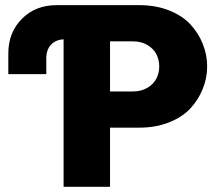

<svg xmlns="http://www.w3.org/2000/svg" viewBox="-20 -723 842 743"><path d="M199.2 -703.1H519Q582.5 -703.1 633.8 -682.9Q685.1 -662.6 716.3 -629.2Q747.6 -595.7 764.6 -553.2Q781.7 -510.7 781.7 -466.1Q781.7 -421.4 764.6 -378.9Q747.6 -336.4 716.3 -303Q685.1 -269.5 633.8 -249.3Q582.5 -229 519 -229H405.8V0H226.1V-570.8Q195.3 -569.3 177.2 -549.8Q159.2 -530.3 159.2 -498V-436H12.2V-516.1Q12.2 -597.2 64.7 -650.1Q117.2 -703.1 199.2 -703.1ZM405.8 -369.1H494.1Q526.9 -369.1 550.8 -383.5Q574.7 -397.9 585.4 -419.4Q596.2 -440.9 596.2 -466.1Q596.2 -491.2 585.4 -512.7Q574.7 -534.2 550.8 -548.6Q526.9 -563 494.1 -563H405.8Z"/></svg>

Font: LT Superior Black
Style: Regular
Weight: 900
Designer: Daniel Lyons
Foundry: LyonsType
Version: Version 2.005